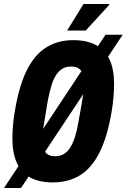

<svg xmlns="http://www.w3.org/2000/svg" viewBox="-29 -901 634 961"><path d="M235 12Q167 12 122.5 -12.5Q78 -37 55.5 -85.5Q33 -134 33 -207Q33 -239 36 -274Q39 -309 46 -349Q67 -473 105.5 -550Q144 -627 202 -663.5Q260 -700 338 -700Q406 -700 451.5 -675.5Q497 -651 519.5 -602.5Q542 -554 542 -481Q542 -450 539 -414Q536 -378 529 -338Q508 -215 469 -137.5Q430 -60 372 -24Q314 12 235 12ZM247 -119Q272 -119 290.5 -130Q309 -141 322.5 -162.5Q336 -184 346 -215Q356 -246 363 -287Q373 -342 379 -376.5Q385 -411 388 -431.5Q391 -452 392 -464Q393 -476 393 -484Q393 -512 386 -530.5Q379 -549 365 -558.5Q351 -568 327 -568Q302 -568 283.5 -557Q265 -546 251.5 -525Q238 -504 228.5 -473Q219 -442 211 -401Q202 -346 196 -311.5Q190 -277 187 -256.5Q184 -236 183 -224Q182 -212 182 -204Q182 -176 188.5 -157Q195 -138 209.5 -128.5Q224 -119 247 -119ZM-9 40 499 -727H585L76 40ZM307 -748 389 -881H518V-877L400 -748Z"/></svg>

Font: Archivo ExtraCondensed ExtraBold
Style: Italic
Weight: 800
Width: 2
Italic angle: -10°
Designer: Hector Gatti
Foundry: Omnibus-Type
Version: Version 2.001